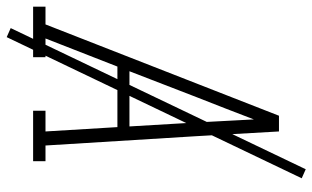

<svg xmlns="http://www.w3.org/2000/svg" viewBox="-234 -655 934 574"><g transform="rotate(90 233.0 -368.0)"><path d="M-34 0V-37H19L292 -735H339L353 -490L381 -37H428V0H277V-37H339L326 -252H145L61 -37H117V0ZM159 -288H324L312 -490Q310 -533 307.5 -575.5Q305 -618 303 -660Q287 -618 270.5 -575.5Q254 -533 237 -490ZM57 79 30 67 452 -815 479 -803Z"/></g></svg>

Font: Iosevka Slab XLtObl
Style: Regular
Weight: 200
Italic angle: -9°
Monospace: yes
Designer: Belleve Invis
Foundry: Belleve Invis
Version: Version 11.1.1; ttfautohint (v1.8.3)